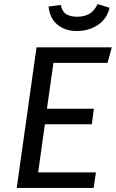

<svg xmlns="http://www.w3.org/2000/svg" viewBox="-20 -921 569 941"><path d="M159 -689H528L507 -613H242L210 -388H440L430 -312H200L167 -76H450L439 0H62ZM356 -769Q316 -769 286 -784Q256 -799 238.5 -826Q221 -853 218 -889L278 -897Q284 -865 304 -852Q324 -839 358 -839Q394 -839 419 -854Q444 -869 458 -901L517 -883Q504 -828 459.5 -798.5Q415 -769 356 -769Z"/></svg>

Font: Fira Sans Variable
Style: Italic
Weight: 397
Italic angle: -8°
Designer: Carrois Corporate & Edenspiekermann AG
Foundry: Carrois Corporate GbR & Edenspiekermann AG
Version: Version 4.202